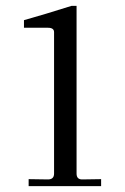

<svg xmlns="http://www.w3.org/2000/svg" viewBox="-20 -637 427 657"><path d="M78 0V-24L144 -23Q165 -23 165 -43V-527Q165 -542 144 -542H62V-568Q130 -587 225 -617H242V-43Q242 -23 261 -23L326 -24V0Z"/></svg>

Font: UnnaRegular
Style: Regular
Weight: 400
Designer: Jorge de Buen Unna
Foundry: Omnibus-Type
Version: Version 2.008;hotconv 1.0.109;makeotfexe 2.5.65596